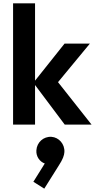

<svg xmlns="http://www.w3.org/2000/svg" viewBox="-20 -743 568 1145"><path d="M366 0H526L326 -253L516 -483H365L189 -262V-723H58V0H189V-236ZM179 341 244 382 330 245C355 207 363 183 364 164C367 116 331 76 287 73C239 70 200 106 197 153C194 191 218 222 247 232Z"/></svg>

Font: MV Cash SemiBold
Style: Regular
Weight: 600
Designer: Rodrigo Fuenzalida
Foundry: fragTYPE
Version: Version 1.100;Glyphs 3.1.2 (3151)